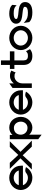

<svg xmlns="http://www.w3.org/2000/svg" viewBox="1510 -2182 872 3931"><g transform="rotate(-90 1945.5 -216.0)"><path d="M21 -226C21 -95 135 11 271 11C361 11 440 -37 484 -109L490 -119L480 -123C479 -123 413 -152 371 -117C344 -94 309 -80 271 -80C200 -80 140 -122 120 -182H519V-224C519 -356 407 -462 271 -462C135 -462 21 -357 21 -226ZM120 -267C139 -327 199 -371 271 -371C343 -371 403 -328 421 -267Z M441 0H559L732 -187L909 0H1032L803 -232L1019 -451H902L740 -277L579 -451H455L670 -233Z M1061 131 1154 200V-53C1188 -17 1234 11 1299 11C1409 11 1519 -84 1519 -225C1519 -343 1440 -462 1299 -462C1233 -462 1185 -434 1149 -396V-451H1061ZM1154 -225C1154 -308 1205 -367 1293 -367C1370 -367 1421 -301 1421 -225C1421 -156 1374 -88 1293 -88C1207 -88 1154 -156 1154 -225Z M1565 -226C1565 -95 1679 11 1815 11C1905 11 1984 -37 2028 -109L2034 -119L2024 -123C2023 -123 1957 -152 1915 -117C1888 -94 1853 -80 1815 -80C1744 -80 1684 -122 1664 -182H2063V-224C2063 -356 1951 -462 1815 -462C1679 -462 1565 -357 1565 -226ZM1664 -267C1683 -327 1743 -371 1815 -371C1887 -371 1947 -328 1965 -267Z M2111 0H2204V-190C2204 -241 2223 -281 2249 -309C2272 -334 2305 -355 2349 -355C2393 -355 2400 -350 2417 -338L2427 -331L2466 -420L2457 -424C2430 -437 2416 -447 2357 -447C2288 -447 2240 -413 2204 -369V-461L2111 -395Z M2500 -357H2582V-161C2584 -52 2649 11 2764 11C2835 11 2865 -9 2898 -32L2905 -37L2864 -118L2854 -111C2824 -89 2822 -80 2764 -80C2702 -80 2675 -110 2675 -170V-357H2860V-449H2675V-632H2582V-449H2500Z M2886 -226C2886 -95 3000 11 3136 11C3272 11 3384 -95 3384 -226C3384 -357 3272 -462 3136 -462C3000 -462 2886 -357 2886 -226ZM2978 -226C2978 -307 3049 -371 3136 -371C3223 -371 3292 -307 3292 -226C3292 -145 3222 -80 3136 -80C3049 -80 2978 -145 2978 -226Z M3426 -324C3426 -239 3495 -212 3566 -200C3621 -190 3691 -189 3737 -175C3759 -168 3772 -161 3772 -142C3772 -99 3726 -80 3654 -80C3566 -80 3521 -94 3463 -147L3442 -166L3459 -53L3461 -51C3513 0 3586 11 3660 11C3813 11 3869 -57 3869 -137C3869 -203 3828 -235 3780 -253C3715 -277 3617 -270 3555 -290C3534 -297 3523 -303 3523 -320C3523 -355 3570 -371 3636 -371C3716 -371 3756 -358 3789 -326L3804 -311L3812 -398L3810 -401C3774 -447 3698 -462 3630 -462C3508 -462 3426 -400 3426 -324Z"/></g></svg>

Font: Charger Pro
Style: ExBd
Weight: 400
Designer: Jasper
Foundry: Cannot Into Space Fonts
Version: Version 1.09